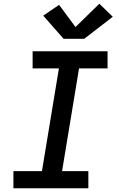

<svg xmlns="http://www.w3.org/2000/svg" viewBox="-20 -1010 640 1030"><path d="M52 0V-92H205L296 -643H155V-735H557V-643H404L313 -92H454V0ZM321 -802 212 -926 297 -984 385 -865 513 -990 585 -920 432 -802Z"/></svg>

Font: Iosevka Curly Slab SmBdExObl
Style: Regular
Weight: 600
Width: 7
Italic angle: -9°
Monospace: yes
Designer: Belleve Invis
Foundry: Belleve Invis
Version: Version 11.1.0; ttfautohint (v1.8.3)